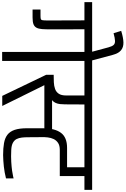

<svg xmlns="http://www.w3.org/2000/svg" viewBox="254 -1462 1172 1792"><g transform="rotate(90 840.0 -566.0)"><path d="M135 -468 134 -768H-36V-840H645V-768H513V0H429V-768H217L218 -548V-452Q218 -404 215.5 -372Q213 -340 202.5 -320.5Q192 -301 170 -292.5Q148 -284 107 -284H33V-358H88Q110 -358 120 -360.5Q130 -363 132.5 -377Q135 -391 135 -422Z M426 -839V-843L386 -992Q377 -1025 364.5 -1039.5Q352 -1054 326.5 -1053.5Q301 -1053 254 -1040L232 -1111Q296 -1131 340.5 -1132Q385 -1133 413.5 -1109.5Q442 -1086 457 -1030L508 -839Z M839 -1 642 -411V-481Q677 -481 711.5 -482.5Q746 -484 774 -494Q802 -504 818.5 -528Q835 -552 835 -597V-768H574V-840H1186V-768H919L918 -587Q918 -564 915.5 -541Q913 -518 904.5 -499Q896 -480 879 -466H1184V-394H739L933 -1ZM1392 -9Q1327 -9 1279.5 -17.5Q1232 -26 1201.5 -49.5Q1171 -73 1156 -117Q1141 -161 1141 -233V-381Q1141 -491 1183.5 -548.5Q1226 -606 1324 -606H1505V-768H1031V-840H1716V-768H1587V-538H1342Q1302 -538 1278 -522Q1254 -506 1242 -481Q1230 -456 1226.5 -426Q1223 -396 1224 -368L1225 -238Q1225 -210 1228 -183.5Q1231 -157 1241.5 -135.5Q1252 -114 1276.5 -100.5Q1301 -87 1344 -85Q1406 -82 1454.5 -85Q1503 -88 1538 -93Q1573 -98 1591 -102.5Q1609 -107 1609 -107V-36Q1554 -22 1499.5 -16Q1445 -10 1392 -9Z"/></g></svg>

Font: Matangi Medium
Style: Regular
Weight: 500
Designer: Prashant Pant
Foundry: The Graphic Ant
Version: Version 3.002